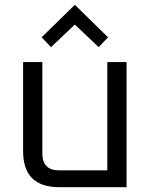

<svg xmlns="http://www.w3.org/2000/svg" viewBox="-20 -778 626 798"><path d="M76 -150V-520H156V-140Q156 -70 226 -70H426V-520H506V0H226Q76 0 76 -150ZM153 -623 291 -758 429 -623 390 -582 291 -676 192 -582Z"/></svg>

Font: Oxanium ExtraLight
Style: Regular
Weight: 400
Version: Version 2.000